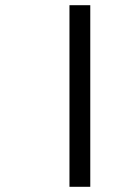

<svg xmlns="http://www.w3.org/2000/svg" viewBox="-20 -718 487 738"><path d="M247 -698H327V0H247Z"/></svg>

Font: IBM Plex Sans Devanagari
Style: Regular
Weight: 400
Designer: Mike Abbink, Paul van der Laan, Pieter van Rosmalen, Erin McLaughlin
Foundry: Bold Monday
Version: Version 1.1